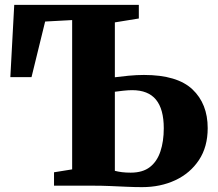

<svg xmlns="http://www.w3.org/2000/svg" viewBox="-20 -763 894 789"><path d="M564 6Q534 6 501.2 4.5Q468.5 3 433.2 1.5Q398 0 358.5 0H202V-55L276.5 -67V-680.5L165.5 -674.5L109.5 -446H22.5L38.5 -743H550.5V-687L452 -671V-445.5Q473.5 -448.5 507.8 -451.8Q542 -455 571.5 -455Q708 -455 770.8 -395.8Q833.5 -336.5 833.5 -236.5Q833.5 -159.5 797.5 -105.2Q761.5 -51 700.5 -22.5Q639.5 6 564 6ZM517 -53.5Q566.5 -53.5 596 -76.5Q625.5 -99.5 639.2 -140.8Q653 -182 653 -236Q653 -314.5 621 -353.5Q589 -392.5 523 -392.5Q508 -392.5 486.2 -390.2Q464.5 -388 452 -386V-61Q465.5 -57.5 481.2 -55.5Q497 -53.5 517 -53.5Z"/></svg>

Font: Merriweather 48pt Black
Style: Regular
Weight: 900
Version: Version 2.100